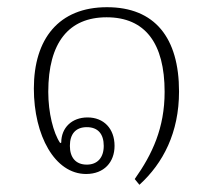

<svg xmlns="http://www.w3.org/2000/svg" viewBox="-20 -479 591 533"><path d="M367 34C433 -26 477 -111 477 -225C477 -374 410 -459 277 -459C143 -459 74 -371 74 -233C74 -103 132 4 219 4C269 4 298 -29 298 -74C298 -122 268 -153 223 -153C180 -153 150 -125 150 -83L147 -82C128 -110 114 -166 114 -224C114 -361 171 -431 276 -431C383 -431 437 -359 437 -224C437 -124 403 -51 354 18ZM221 -22C190 -22 174 -42 174 -74C174 -107 190 -126 221 -126C252 -126 268 -107 268 -74C268 -42 251 -22 221 -22Z"/></svg>

Font: Noto Serif Thai SemiCondensed ExtraLight
Style: Regular
Weight: 200
Width: 4
Designer: Monotype Design Team
Foundry: Monotype Imaging Inc.
Version: Version 2.002